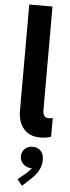

<svg xmlns="http://www.w3.org/2000/svg" viewBox="-67 -783 404 1109"><g transform="rotate(5 135.5 -229.0)"><path d="M185.8 7.8Q142.3 7.8 113.6 -11Q84.9 -29.8 70.5 -62.2Q56.1 -94.5 56.1 -135.1V-752H190.9V-151.3Q190.9 -139.6 193.7 -129.6Q196.5 -119.6 204 -113.5Q211.6 -107.3 226.2 -107.3Q233.4 -107.3 238.9 -108.7Q244.3 -110 248.5 -111.2V-2.5Q235.9 2.1 219.4 5Q202.9 7.8 185.8 7.8ZM105.3 294.5 76.5 259.3 121.5 222.3Q129.8 215.3 140 204.5Q150.2 193.6 157.4 181.6Q164.7 169.5 164.2 158.9L182.1 158Q181.2 169.9 172.9 179.2Q164.6 188.4 146.7 188.4Q124.8 188.4 104.8 171.2Q84.7 153.9 84.2 125.9Q84.7 98 103.6 81Q122.5 64.1 146.7 65Q174.6 64.1 193.4 82.2Q212.3 100.3 212.3 135.4Q212.3 163.4 201.7 186.1Q191.1 208.9 177.1 225.5Q163.1 242 152.8 251.2Z"/></g></svg>

Font: Reddit Sans
Style: Regular
Weight: 400
Designer: Stephen Hutchings
Foundry: Reddit
Version: Version 1.014